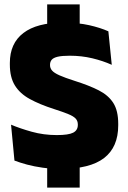

<svg xmlns="http://www.w3.org/2000/svg" viewBox="-20 -757 586 877"><path d="M344 -737V-561.5H195.5V-737ZM344 -81V100H195.5V-81ZM258 14.5Q214 14.5 175 9Q136 3.5 103.5 -5.2Q71 -14 46 -23.5L30.5 -187.5Q70.5 -170.5 125 -155.2Q179.5 -140 239.5 -140Q293 -140 314.2 -151Q335.5 -162 335.5 -186.5V-188.5Q335.5 -205 325.2 -215.8Q315 -226.5 291 -236.2Q267 -246 226.5 -259Q161 -280 116 -304.8Q71 -329.5 48 -366.8Q25 -404 25 -462V-469.5Q25 -559 86.8 -606.2Q148.5 -653.5 267 -653.5Q336.5 -653.5 387.2 -642Q438 -630.5 475 -614L490.5 -461Q450.5 -479 401.5 -490.8Q352.5 -502.5 298.5 -502.5Q263 -502.5 243.2 -497.8Q223.5 -493 216 -483.8Q208.5 -474.5 208.5 -461V-459.5Q208.5 -445.5 217.8 -434.8Q227 -424 251.5 -413Q276 -402 321.5 -387.5Q386.5 -367 430.8 -344.5Q475 -322 497.5 -286.8Q520 -251.5 520 -191.5V-184.5Q520 -85 455.5 -35.2Q391 14.5 258 14.5Z"/></svg>

Font: Anek Devanagari Medium ExtraBold
Style: Regular
Weight: 800
Version: Version 1.003